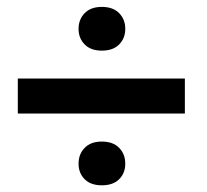

<svg xmlns="http://www.w3.org/2000/svg" viewBox="-20 -620 611 568"><path d="M526.9 -284.2H32.7V-387.7H526.9ZM281.2 -599.6Q314.5 -599.6 332.5 -581.1Q350.6 -562.5 350.6 -534.7Q350.6 -506.8 332.5 -488.5Q314.5 -470.2 281.2 -470.2Q248.5 -470.2 230.5 -488.5Q212.4 -506.8 212.4 -534.7Q212.4 -562.5 230.5 -581.1Q248.5 -599.6 281.2 -599.6ZM212.4 -135.7Q212.4 -164.1 230.5 -182.6Q248.5 -201.2 281.2 -201.2Q314.5 -201.2 332.5 -182.6Q350.6 -164.1 350.6 -135.7Q350.6 -107.9 332.5 -89.8Q314.5 -71.8 281.2 -71.8Q248.5 -71.8 230.5 -89.8Q212.4 -107.9 212.4 -135.7Z"/></svg>

Font: Vazir Medium
Style: Medium
Weight: 500
Designer: Saber Rastikerdar
Foundry: Saber Rastikerdar
Version: Version 30.0.0